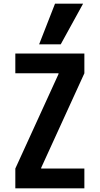

<svg xmlns="http://www.w3.org/2000/svg" viewBox="-20 -1020 540 1040"><path d="M63 0V-107L297 -619V-623H63V-730H437V-623L203 -111V-107H437V0ZM309 -780H192L278 -1000H430Z"/></svg>

Font: M PLUS 1 Code SemiBold
Style: Regular
Weight: 600
Designer: Coji Morishita
Foundry: UNDERFOREST DESIGN
Version: Version 1.005